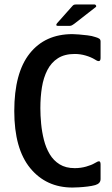

<svg xmlns="http://www.w3.org/2000/svg" viewBox="-20 -833 504 861"><path d="M431 -30Q431 -10 407 -3Q393 1 372.5 3.5Q352 6 333.5 7Q315 8 305 8Q187 8 115.5 -79Q44 -166 44 -335Q44 -506 113 -593Q182 -680 305 -680Q315 -680 333.5 -678.5Q352 -677 372.5 -674.5Q393 -672 407 -667Q418 -664 424.5 -660Q431 -656 431 -647V-573Q431 -549 406 -566Q388 -577 364 -584Q340 -591 315 -591Q270 -591 240 -572Q210 -553 192.5 -519Q175 -485 168 -441.5Q161 -398 161 -348Q161 -315 164.5 -278Q168 -241 177 -205.5Q186 -170 203 -141.5Q220 -113 247.5 -96Q275 -79 315 -79Q342 -79 366.5 -86Q391 -93 404 -101Q420 -111 425.5 -109.5Q431 -108 431 -95ZM292 -717H239Q233 -717 232.5 -721Q232 -725 237 -730L301 -802Q306 -808 309.5 -810.5Q313 -813 322 -813H404Q408 -813 410.5 -808.5Q413 -804 409 -801L314 -727Q307 -722 302.5 -719.5Q298 -717 292 -717Z"/></svg>

Font: Glory Thin SemiBold
Style: Regular
Weight: 600
Version: Version 1.011